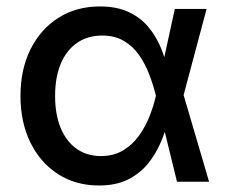

<svg xmlns="http://www.w3.org/2000/svg" viewBox="-20 -567 707 599"><path d="M288.6 11.7Q216.3 11.7 160.9 -23.9Q105.5 -59.6 74.7 -122.6Q43.9 -185.5 43.9 -267.6Q43.9 -350.6 75.2 -413.3Q106.4 -476.1 162.4 -511.5Q218.3 -546.9 291.5 -546.9Q343.8 -546.9 380.6 -529.8Q417.5 -512.7 441.7 -484.1Q465.8 -455.6 480.5 -421.1Q495.1 -386.7 502.4 -352.5H537.6L552.2 -272.5L632.3 0H532.2L465.8 -271Q458 -302.2 445.6 -334.7Q433.1 -367.2 414.1 -394.8Q395 -422.4 366.7 -439.2Q338.4 -456.1 298.8 -456.1Q253.4 -456.1 220.5 -433.3Q187.5 -410.6 169.7 -368.4Q151.9 -326.2 151.9 -267.6Q151.9 -210 169.2 -168Q186.5 -126 218.8 -103Q251 -80.1 294.9 -80.1Q334 -80.1 363.3 -97.4Q392.6 -114.7 413.1 -143.1Q433.6 -171.4 446.5 -204.3Q459.5 -237.3 466.3 -268.1L525.4 -539.1H624.5L552.2 -268.1L537.6 -189.5H504.9Q495.6 -155.8 480.5 -120.6Q465.3 -85.4 440.7 -55.4Q416 -25.4 378.9 -6.8Q341.8 11.7 288.6 11.7Z"/></svg>

Font: Inter 18pt Medium
Style: Regular
Weight: 500
Designer: Rasmus Andersson
Foundry: rsms
Version: Version 4.001;git-66647c0bb